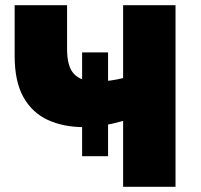

<svg xmlns="http://www.w3.org/2000/svg" viewBox="-20 -720 773 740"><path d="M296.5 -118V-518H396.5V-118ZM454.5 0V-254Q415.5 -243 379.5 -236.5Q343.5 -230 304.5 -230Q224.5 -230 164.2 -257.8Q104 -285.5 70.2 -345.8Q36.5 -406 36.5 -504V-700H238.5V-531Q238.5 -462 266.2 -434Q294 -406 346.5 -406Q379 -406 404.5 -409.5Q430 -413 454.5 -419V-700H656.5V0Z"/></svg>

Font: Geologica Roman Black
Style: Regular
Weight: 900
Designer: Sindre Bremnes, Frode Helland
Foundry: Monokrom Skriftforlag AS
Version: Version 1.010;gftools[0.9.28]